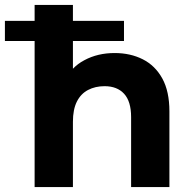

<svg xmlns="http://www.w3.org/2000/svg" viewBox="-66 -762 771 782"><path d="M-46 -595V-677H75V-742H231V-677H439V-595H231V-482Q251 -503 278 -517Q332 -546 401 -546Q465 -546 515.5 -520.5Q566 -495 595 -442.5Q624 -390 624 -308V0H468V-285Q468 -349 439.5 -380Q411 -411 360 -411Q322 -411 292.5 -395.5Q263 -380 247 -348Q231 -316 231 -266V0H75V-595Z"/></svg>

Font: Montserrat Z
Style: Bold
Weight: 700
Designer: Julieta Ulanovsky
Foundry: Julieta Ulanovsky
Version: Version 8.000